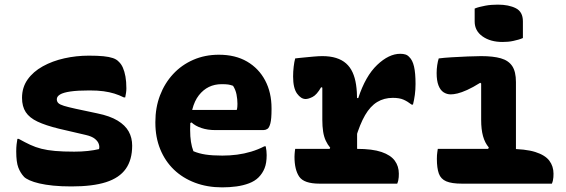

<svg xmlns="http://www.w3.org/2000/svg" viewBox="-20 -792 2440 828"><path d="M300 -138Q332 -138 359 -141Q386 -144 407 -149Q410 -159 406 -171Q402 -183 389 -193.5Q376 -204 350 -210L234 -237Q177 -251 142 -267.5Q107 -284 91 -308.5Q75 -333 75 -370Q75 -415 99 -449Q123 -483 164.5 -506Q206 -529 257.5 -540.5Q309 -552 363 -552Q401 -552 426 -549.5Q451 -547 467 -541.5Q483 -536 492 -526Q503 -516 510 -500Q517 -484 521 -462Q525 -440 525 -411Q525 -401 523.5 -391.5Q522 -382 520 -372H514Q494 -382 473 -388.5Q452 -395 426.5 -398.5Q401 -402 366 -402Q315 -402 284 -397.5Q253 -393 239 -384.5Q225 -376 225 -364Q225 -354 231.5 -347.5Q238 -341 256 -335.5Q274 -330 306 -323L400 -303Q454 -292 487 -272Q520 -252 535 -225Q550 -198 550 -164Q550 -103 522.5 -64Q495 -25 437.5 -6.5Q380 12 288 12Q244 12 209.5 8.5Q175 5 149.5 -1Q124 -7 107.5 -14.5Q91 -22 84 -29Q68 -46 59 -69.5Q50 -93 50 -139Q50 -156 51.5 -169Q53 -182 55 -193H61Q88 -178 110.5 -167.5Q133 -157 158.5 -150.5Q184 -144 218 -141Q252 -138 300 -138Z M924 -556Q995 -556 1045.5 -526.5Q1096 -497 1123.5 -445Q1151 -393 1151 -325V-320Q1151 -279 1146 -260Q1141 -241 1133 -236Q1125 -231 1116 -231H908Q875 -231 848.5 -240Q822 -249 806 -264L784 -254L790 -318H1001Q1003 -324 1003.5 -331.5Q1004 -339 1004 -344Q1004 -364 1000 -384.5Q996 -405 985 -422Q974 -426 964.5 -427.5Q955 -429 936 -429Q875 -429 837.5 -381Q800 -333 800 -234V-231Q800 -203 803.5 -180.5Q807 -158 814 -140Q837 -130 866.5 -125.5Q896 -121 939 -121Q971 -121 1002 -125Q1033 -129 1063 -138Q1093 -147 1120 -161H1126Q1128 -151 1129 -141.5Q1130 -132 1130 -123Q1130 -89 1121 -66.5Q1112 -44 1095 -27Q1079 -11 1054 -1.5Q1029 8 999.5 12Q970 16 938 16Q874 16 821 -4Q768 -24 730 -60.5Q692 -97 671 -148.5Q650 -200 650 -263V-266Q650 -328 670 -380.5Q690 -433 726.5 -472.5Q763 -512 813.5 -534Q864 -556 924 -556Z M1396 -139 1404 -155Q1393 -168 1385 -185Q1377 -202 1373.5 -224.5Q1370 -247 1370 -275Q1370 -298 1370 -321Q1370 -344 1370 -367.5Q1370 -391 1370 -414L1365 -416Q1346 -383 1328 -374Q1310 -365 1298 -365Q1278 -365 1261 -388.5Q1244 -412 1244 -462Q1244 -483 1246.5 -504.5Q1249 -526 1253 -540Q1260 -541 1270 -542Q1280 -543 1290 -544Q1300 -545 1311 -546Q1322 -547 1332.5 -548Q1343 -549 1353 -549.5Q1363 -550 1370 -550Q1404 -550 1429.5 -542Q1455 -534 1472.5 -518.5Q1490 -503 1500.5 -480Q1511 -457 1515.5 -427Q1520 -397 1520 -360Q1520 -330 1520 -299.5Q1520 -269 1520 -238.5Q1520 -208 1520 -177.5Q1520 -147 1520 -117ZM1513 -369H1525Q1556 -464 1606.5 -512Q1657 -560 1706 -560Q1719 -560 1728.5 -557Q1738 -554 1745 -546Q1759 -533 1765.5 -505Q1772 -477 1772 -430Q1772 -405 1769 -383Q1766 -361 1761 -341H1755Q1737 -355 1719.5 -362.5Q1702 -370 1674 -370Q1636 -370 1606.5 -352Q1577 -334 1554.5 -295.5Q1532 -257 1513 -193ZM1253 -150H1519Q1586 -150 1625.5 -136.5Q1665 -123 1682.5 -99Q1700 -75 1700 -43Q1700 -35 1699.5 -28Q1699 -21 1697.5 -14Q1696 -7 1693 0H1358Q1291 0 1270.5 -30Q1250 -60 1250 -116Q1250 -122 1250.5 -127.5Q1251 -133 1251.5 -139Q1252 -145 1253 -150Z M2080 -139 2088 -156Q2071 -176 2063 -205Q2055 -234 2055 -275Q2055 -292 2055 -307.5Q2055 -323 2055 -339Q2055 -355 2055 -370.5Q2055 -386 2055 -401.5Q2055 -417 2055 -432L2051 -435Q2019 -415 1994.5 -404Q1970 -393 1953 -389Q1936 -385 1924 -385Q1907 -385 1893 -394Q1879 -403 1871 -423.5Q1863 -444 1863 -477Q1863 -494 1865.5 -511Q1868 -528 1872 -540Q1894 -543 1928 -545Q1962 -547 1997 -548.5Q2032 -550 2055 -550Q2107 -550 2140 -540.5Q2173 -531 2189 -507Q2205 -483 2205 -438Q2205 -406 2205 -374Q2205 -342 2205 -310Q2205 -278 2205 -245.5Q2205 -213 2205 -181Q2205 -149 2205 -117ZM1868 -150H2170Q2246 -150 2288.5 -136.5Q2331 -123 2349 -99Q2367 -75 2367 -43Q2367 -35 2366.5 -28Q2366 -21 2364.5 -14Q2363 -7 2360 0H1972Q1928 0 1904.5 -10Q1881 -20 1872.5 -43.5Q1864 -67 1864 -107Q1864 -116 1864.5 -123Q1865 -130 1866 -136.5Q1867 -143 1868 -150ZM2027 -755Q2036 -759 2048 -762Q2060 -765 2073 -767.5Q2086 -770 2100 -771Q2114 -772 2127 -772Q2174 -772 2204.5 -756.5Q2235 -741 2235 -700V-628Q2226 -624 2215.5 -621Q2205 -618 2193.5 -615.5Q2182 -613 2170.5 -612Q2159 -611 2147 -611Q2095 -611 2061 -635Q2027 -659 2027 -699Z"/></svg>

Font: Recursive Monospace Casual ExtraBold
Style: Regular
Weight: 800
Version: Version 1.047